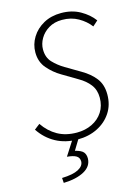

<svg xmlns="http://www.w3.org/2000/svg" viewBox="-131 -744 757 1037"><g transform="rotate(-15 247.5 -226.0)"><path d="M227 12Q159 12 105.5 -17Q52 -46 17 -99L48 -123Q80 -76 125.5 -50.5Q171 -25 233 -25Q280 -25 318 -43.5Q356 -62 378 -96Q400 -130 400 -176Q400 -219 377 -249Q354 -279 315 -301L231 -351Q190 -375 158.5 -411.5Q127 -448 127 -501Q127 -546 151 -585Q175 -624 217.5 -647.5Q260 -671 316 -671Q376 -671 422 -645Q468 -619 495 -582L466 -556Q441 -589 401.5 -611.5Q362 -634 311 -634Q268 -634 236.5 -615Q205 -596 188 -566.5Q171 -537 171 -506Q171 -461 197 -433.5Q223 -406 258 -385L341 -336Q388 -309 416 -273Q444 -237 444 -182Q444 -124 415.5 -80.5Q387 -37 338 -12.5Q289 12 227 12ZM93 219 91 191Q153 189 183 173Q213 157 214 132Q214 110 197.5 100Q181 90 146 87L203 -2H238L196 67Q231 76 242 89.5Q253 103 253 125Q252 169 208 193Q164 217 93 219Z"/></g></svg>

Font: Source Sans 3 Light
Style: Italic
Weight: 300
Italic angle: -11°
Designer: Paul D. Hunt
Foundry: Adobe
Version: Version 3.046;hotconv 1.0.118;makeotfexe 2.5.65603